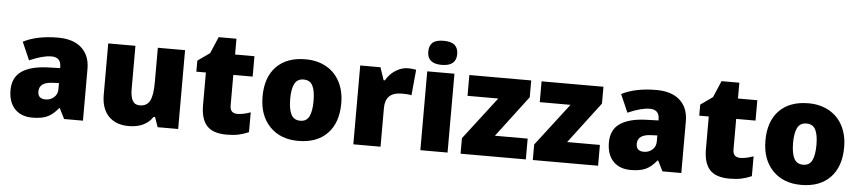

<svg xmlns="http://www.w3.org/2000/svg" viewBox="-45 -1054 6007 1342"><g transform="rotate(5 2959.0 -383.0)"><path d="M426.8 0 390.1 -73.2H386.2Q347.7 -25.4 307.6 -7.8Q267.6 9.8 204.1 9.8Q126 9.8 81.1 -37.1Q36.1 -84 36.1 -168.9Q36.1 -257.3 97.7 -300.5Q159.2 -343.8 275.9 -349.1L368.2 -352.1V-359.9Q368.2 -428.2 300.8 -428.2Q240.2 -428.2 147 -387.2L91.8 -513.2Q188.5 -563 335.9 -563Q442.4 -563 500.7 -510.3Q559.1 -457.5 559.1 -362.8V0ZM285.2 -125Q319.8 -125 344.5 -147Q369.1 -168.9 369.1 -204.1V-247.1L325.2 -245.1Q231 -241.7 231 -175.8Q231 -125 285.2 -125Z M1083 0 1059.1 -68.8H1047.9Q1023.9 -30.8 981.2 -10.5Q938.5 9.8 880.9 9.8Q789.6 9.8 738.8 -43.2Q688 -96.2 688 -192.9V-553.2H878.9V-251Q878.9 -196.8 894.3 -168.9Q909.7 -141.1 944.8 -141.1Q994.1 -141.1 1015.1 -179.9Q1036.1 -218.8 1036.1 -311V-553.2H1227.1V0Z M1629.9 -141.1Q1668.5 -141.1 1722.2 -160.2V-21Q1683.6 -4.4 1648.7 2.7Q1613.8 9.8 1566.9 9.8Q1470.7 9.8 1428.2 -37.4Q1385.7 -84.5 1385.7 -182.1V-410.2H1318.8V-487.8L1403.8 -547.9L1453.1 -664.1H1578.1V-553.2H1713.9V-410.2H1578.1V-194.8Q1578.1 -141.1 1629.9 -141.1Z M2347.2 -277.8Q2347.2 -142.1 2274.2 -66.2Q2201.2 9.8 2069.8 9.8Q1943.8 9.8 1869.4 -67.9Q1794.9 -145.5 1794.9 -277.8Q1794.9 -413.1 1867.9 -488Q1940.9 -563 2072.8 -563Q2154.3 -563 2216.8 -528.3Q2279.3 -493.7 2313.2 -429Q2347.2 -364.3 2347.2 -277.8ZM1988.8 -277.8Q1988.8 -206.5 2007.8 -169.2Q2026.9 -131.8 2071.8 -131.8Q2116.2 -131.8 2134.5 -169.2Q2152.8 -206.5 2152.8 -277.8Q2152.8 -348.6 2134.3 -384.8Q2115.7 -420.9 2070.8 -420.9Q2026.9 -420.9 2007.8 -385Q1988.8 -349.1 1988.8 -277.8Z M2790 -563Q2814.9 -563 2837.4 -559.1L2848.1 -557.1L2831.1 -377Q2807.6 -382.8 2766.1 -382.8Q2703.6 -382.8 2675.3 -354.2Q2647 -325.7 2647 -272V0H2456.1V-553.2H2598.1L2627.9 -464.8H2637.2Q2661.1 -508.8 2703.9 -535.9Q2746.6 -563 2790 -563Z M3117.2 0H2926.3V-553.2H3117.2ZM2921.4 -690.9Q2921.4 -733.9 2945.3 -754.9Q2969.2 -775.9 3022.5 -775.9Q3075.7 -775.9 3100.1 -754.4Q3124.5 -732.9 3124.5 -690.9Q3124.5 -606.9 3022.5 -606.9Q2921.4 -606.9 2921.4 -690.9Z M3666.5 0H3208.5V-108.9L3437.5 -407.2H3221.7V-553.2H3655.8V-435.1L3436.5 -146H3666.5Z M4173.3 0H3715.3V-108.9L3944.3 -407.2H3728.5V-553.2H4162.6V-435.1L3943.4 -146H4173.3Z M4625 0 4588.4 -73.2H4584.5Q4545.9 -25.4 4505.9 -7.8Q4465.8 9.8 4402.3 9.8Q4324.2 9.8 4279.3 -37.1Q4234.4 -84 4234.4 -168.9Q4234.4 -257.3 4295.9 -300.5Q4357.4 -343.8 4474.1 -349.1L4566.4 -352.1V-359.9Q4566.4 -428.2 4499 -428.2Q4438.5 -428.2 4345.2 -387.2L4290 -513.2Q4386.7 -563 4534.2 -563Q4640.6 -563 4699 -510.3Q4757.3 -457.5 4757.3 -362.8V0ZM4483.4 -125Q4518.1 -125 4542.7 -147Q4567.4 -168.9 4567.4 -204.1V-247.1L4523.4 -245.1Q4429.2 -241.7 4429.2 -175.8Q4429.2 -125 4483.4 -125Z M5158.2 -141.1Q5196.8 -141.1 5250.5 -160.2V-21Q5211.9 -4.4 5177 2.7Q5142.1 9.8 5095.2 9.8Q4999 9.8 4956.5 -37.4Q4914.1 -84.5 4914.1 -182.1V-410.2H4847.2V-487.8L4932.1 -547.9L4981.4 -664.1H5106.4V-553.2H5242.2V-410.2H5106.4V-194.8Q5106.4 -141.1 5158.2 -141.1Z M5875.5 -277.8Q5875.5 -142.1 5802.5 -66.2Q5729.5 9.8 5598.1 9.8Q5472.2 9.8 5397.7 -67.9Q5323.2 -145.5 5323.2 -277.8Q5323.2 -413.1 5396.2 -488Q5469.2 -563 5601.1 -563Q5682.6 -563 5745.1 -528.3Q5807.6 -493.7 5841.6 -429Q5875.5 -364.3 5875.5 -277.8ZM5517.1 -277.8Q5517.1 -206.5 5536.1 -169.2Q5555.2 -131.8 5600.1 -131.8Q5644.5 -131.8 5662.8 -169.2Q5681.2 -206.5 5681.2 -277.8Q5681.2 -348.6 5662.6 -384.8Q5644 -420.9 5599.1 -420.9Q5555.2 -420.9 5536.1 -385Q5517.1 -349.1 5517.1 -277.8Z"/></g></svg>

Font: Open Sans ExtBd
Style: Bold
Weight: 800
Foundry: Ascender Corporation
Version: Version 1.10